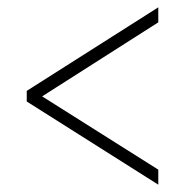

<svg xmlns="http://www.w3.org/2000/svg" viewBox="-20 -620 505 524"><path d="M412 -116 53 -343V-372L412 -600V-559L95 -357L412 -157Z"/></svg>

Font: Noto Serif Tamil Condensed ExtraLight
Style: Regular
Weight: 200
Width: 3
Designer: Indian Type Foundry, Tom Grace, and the Monotype Design Team
Foundry: Monotype Imaging Inc.
Version: Version 2.004; ttfautohint (v1.8.4.7-5d5b)